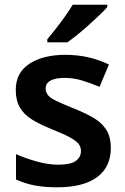

<svg xmlns="http://www.w3.org/2000/svg" viewBox="-20 -786 531 816"><path d="M451 -157Q451 -76 392.5 -33Q334 10 224 10Q167 10 126.5 2Q86 -6 48 -23V-131Q88 -113 137 -99.5Q186 -86 228 -86Q280 -86 302 -102Q324 -118 324 -144Q324 -160 315.5 -172.5Q307 -185 281 -200Q255 -215 202 -236Q150 -257 116 -278Q82 -299 64.5 -329Q47 -359 47 -404Q47 -477 105 -515Q163 -553 258 -553Q308 -553 353 -543Q398 -533 443 -512L403 -417Q365 -433 328.5 -444Q292 -455 255 -455Q215 -455 194.5 -443.5Q174 -432 174 -410Q174 -394 184 -381.5Q194 -369 220.5 -356.5Q247 -344 296 -324Q344 -305 378.5 -284.5Q413 -264 432 -234Q451 -204 451 -157ZM436 -756Q424 -742 403 -722Q382 -702 357.5 -680Q333 -658 309 -638.5Q285 -619 266 -606H181V-619Q197 -638 217 -663.5Q237 -689 256.5 -716.5Q276 -744 289 -766H436Z"/></svg>

Font: Noto Sans Sora Sompeng SemiBold
Style: Regular
Weight: 600
Version: Version 2.101